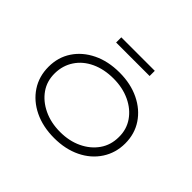

<svg xmlns="http://www.w3.org/2000/svg" viewBox="-155 -902 1127 1127"><g transform="rotate(45 408.5 -338.5)"><path d="M409 10Q315 10 243 -25Q171 -60 130.5 -121.5Q90 -183 90 -263Q90 -342 130.5 -403Q171 -464 243 -499Q315 -534 409 -534Q502 -534 574 -499Q646 -464 686.5 -403Q727 -342 727 -263Q727 -185 686.5 -122.5Q646 -60 574 -25Q502 10 409 10ZM409 -40Q484 -40 544 -68.5Q604 -97 639 -147Q674 -197 674 -263Q675 -327 640.5 -377Q606 -427 545.5 -455.5Q485 -484 409 -484Q331 -484 271 -456Q211 -428 177.5 -377.5Q144 -327 143 -263Q142 -197 176.5 -147.5Q211 -98 271.5 -69Q332 -40 409 -40ZM270 -644V-687H548V-644Z"/></g></svg>

Font: Lexend Mega ExtraLight
Style: Regular
Weight: 250
Version: Version 1.007